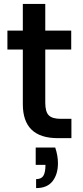

<svg xmlns="http://www.w3.org/2000/svg" viewBox="-20 -708 424 984"><path d="M346 0H276Q97 0 97 -174V-454H18V-551H97V-688H212V-551H345V-454H212V-182Q212 -135 230 -117Q248 -99 291 -99H346ZM165 256V210Q192 210 202.5 192.5Q213 175 213 137H163V48H263Q277 90 277 128Q277 185 249.5 220.5Q222 256 165 256Z"/></svg>

Font: Ulagadi Sans Medium
Style: Regular
Weight: 500
Designer: Ninad Kale (Devanagari), Jonny Pinhorn (Latin)
Foundry: Indian Type Foundry
Version: Version 3.01;March 29, 2020;FontCreator 12.0.0.2522 64-bit; 